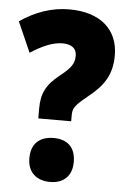

<svg xmlns="http://www.w3.org/2000/svg" viewBox="-53 -763 539 814"><g transform="rotate(5 216.5 -356.0)"><path d="M118 -252H258V-277C258 -307 265 -319 318 -362C384 -414 418 -463 418 -546C418 -654 344 -724 209 -724C135 -724 66 -700 0 -655L57 -526C109 -560 154 -578 193 -578C232 -578 253 -561 253 -531C253 -497 240 -478 192 -440C137 -396 118 -358 118 -294ZM95 -81C95 -20 134 12 191 12C247 12 284 -20 284 -81C284 -144 248 -175 191 -175C132 -175 95 -144 95 -81Z"/></g></svg>

Font: Noto Sans Khmer Condensed Black
Style: Regular
Weight: 900
Width: 3
Designer: Danh Hong and the Monotype Design Team
Foundry: Monotype Imaging Inc.
Version: Version 2.004